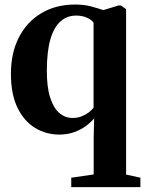

<svg xmlns="http://www.w3.org/2000/svg" viewBox="-20 -568 624 826"><path d="M286.5 237V196.5L383 182.5V23L385 -59Q372 -42.5 350 -26.2Q328 -10 299 0.5Q270 11 235 11Q179 11 131.8 -17.2Q84.5 -45.5 55.8 -103.5Q27 -161.5 27 -251Q27 -340 61.2 -407Q95.5 -474 157.8 -511.2Q220 -548.5 303.5 -548.5Q342 -548.5 373.2 -540Q404.5 -531.5 424.5 -524.5L490 -544.5H500L522.5 -528.5V183L584 196.5V237ZM292 -60.5Q313.5 -60.5 331.2 -67.5Q349 -74.5 362 -84.5Q375 -94.5 382.5 -104.5V-470Q375 -482.5 354.5 -491.8Q334 -501 307.5 -501Q269 -501 240.8 -476.5Q212.5 -452 197.2 -400.5Q182 -349 181.5 -267.5Q181 -193.5 196 -147.8Q211 -102 236 -81.2Q261 -60.5 292 -60.5Z"/></svg>

Font: Merriweather 72pt
Style: Bold
Weight: 700
Version: Version 2.100